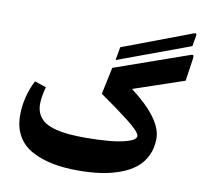

<svg xmlns="http://www.w3.org/2000/svg" viewBox="-88 -925 1100 1022"><g transform="rotate(10 462.0 -414.0)"><path d="M403.8 -178.7Q473.1 -178.7 531.2 -183.6Q589.4 -188.5 633.5 -201.9Q677.7 -215.3 677.7 -235.8Q677.2 -246.6 659.2 -265.9Q641.1 -285.2 604.5 -313.5Q567.9 -341.8 535.9 -365Q503.9 -388.2 452.1 -424.3L482.9 -569.8L882.8 -710.4Q893.6 -713.9 896.5 -709.5Q899.4 -705.1 897.5 -692.4L879.4 -570.3L606 -477.5Q779.8 -345.2 779.8 -239.7Q779.8 -187.5 759.5 -146Q739.3 -104.5 704.3 -77.4Q669.4 -50.3 620.1 -32.7Q570.8 -15.1 515.9 -7.6Q460.9 0 397.5 0Q320.8 0 259.3 -12.2Q197.8 -24.4 147.9 -51Q98.1 -77.6 70.8 -124.5Q43.5 -171.4 43.5 -236.3Q43.5 -335 90.3 -427.7L152.8 -406.7Q137.7 -353.5 137.7 -313Q137.7 -280.8 151.1 -256.6Q164.6 -232.4 187 -217.8Q209.5 -203.1 244.4 -194.1Q279.3 -185.1 317.1 -181.9Q355 -178.7 403.8 -178.7ZM892.6 -814.2 882.6 -757.7 492.8 -613.7 505.5 -685.2 879.9 -826.4Q888.2 -829.2 891.2 -826.4Q894.3 -823.6 892.6 -814.2Z"/></g></svg>

Font: Sahel FD-WOL
Style: Bold-FD-WOL
Weight: 700
Foundry: Saber Rastikerdar (saber.rastikerdar@gmail.com)
Version: Version 2.0.2